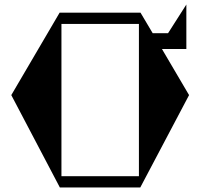

<svg xmlns="http://www.w3.org/2000/svg" viewBox="-20 -830 887 850"><path d="M697 -613 817 -409 601 0H245L30 -409L244 -774H602L656 -683H724L805 -810V-613ZM595 -50V-724H252V-50Z"/></svg>

Font: Chokokutai
Style: Regular
Weight: 400
Designer: 108号,108go
Foundry: Font Zone 108
Version: Version 1.000; ttfautohint (v1.8.3)